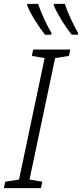

<svg xmlns="http://www.w3.org/2000/svg" viewBox="-50 -969 422 989"><path d="M-30 0 -23 -33 48 -44 180 -670 114 -681 121 -714H312L305 -681L234 -670L102 -44L168 -33L161 0ZM182 -790H214L215 -799Q196 -831 177.5 -871.5Q159 -912 146 -949H90V-941Q104 -906 131 -863Q158 -820 182 -790ZM320 -790H351L352 -799Q333 -833 314.5 -872.5Q296 -912 284 -949H228L227 -941Q242 -906 268.5 -863Q295 -820 320 -790Z"/></svg>

Font: Noto Sans Display SemiCondensed Light
Style: Italic
Weight: 300
Width: 4
Italic angle: -12°
Designer: Monotype Design Team
Foundry: Monotype Imaging Inc.
Version: Version 1.900